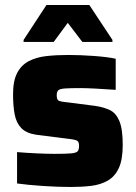

<svg xmlns="http://www.w3.org/2000/svg" viewBox="-20 -737 541 765"><path d="M262 8Q211 8 151 4Q91 0 48 -6V-131Q82 -128 125 -126Q168 -124 196 -124Q244 -124 264.5 -126Q285 -128 290 -135Q295 -142 295 -156Q295 -171 288 -176Q281 -181 244 -185L125 -200Q85 -206 65 -226.5Q45 -247 38.5 -281Q32 -315 32 -362Q32 -415 48.5 -446.5Q65 -478 95 -493.5Q125 -509 164.5 -513.5Q204 -518 251 -518Q301 -518 355 -514Q409 -510 441 -503V-379Q401 -382 361 -384Q321 -386 301 -386Q259 -386 238.5 -384.5Q218 -383 212 -377Q206 -371 206 -358Q206 -342 212 -337Q218 -332 251 -329L360 -315Q393 -310 417.5 -298.5Q442 -287 455.5 -255Q469 -223 469 -160Q469 -101 453.5 -67.5Q438 -34 409.5 -17.5Q381 -1 343.5 3.5Q306 8 262 8ZM74 -570V-578L165 -717H336L428 -578V-570H308L250 -646L194 -570Z"/></svg>

Font: Saira ExtraBold
Style: Regular
Weight: 800
Designer: Hector Gatti with collaboration of the Omnibus-Type team
Foundry: Omnibus-Type
Version: Version 1.100; ttfautohint (v1.8.3)